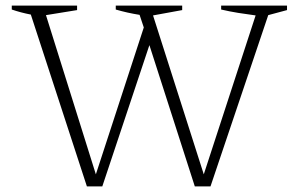

<svg xmlns="http://www.w3.org/2000/svg" viewBox="-20 -665 1066 685"><path d="M290 0 90 -613Q54 -620 22 -631V-645H255V-629L144 -611L322 -43L493 -567L478 -612Q434 -619 393 -631V-645H630V-629L526 -610L707 -43L892 -610Q861 -614 830 -619Q799 -624 769 -631V-645H1004V-629L937 -611L731 0H675L513 -504L345 0Z"/></svg>

Font: Piazzolla ExtraLight
Style: Regular
Weight: 200
Designer: Juan Pablo del Peral
Foundry: Huerta Tipografica
Version: Version 1.330